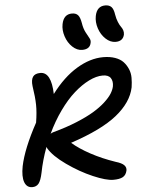

<svg xmlns="http://www.w3.org/2000/svg" viewBox="-65 -1106 844 1126"><g transform="rotate(-5 357.0 -543.0)"><path d="M640.1 -836.9Q608.9 -836.9 582 -862.1Q555.2 -887.2 542.7 -925Q530.3 -962.9 537.1 -998Q548.3 -1055.2 597.2 -1055.2Q620.6 -1055.2 633.3 -1042.5Q646 -1029.8 650.9 -996.1Q654.8 -971.7 663.1 -951.9Q671.4 -932.1 678.7 -922.6Q686 -913.1 690.2 -900.9Q694.3 -888.7 691.9 -875Q683.1 -836.9 640.1 -836.9ZM440.9 -807.1Q410.2 -807.1 383.5 -832.3Q356.9 -857.4 344.5 -895.3Q332 -933.1 338.9 -967.8Q350.1 -1024.9 398.9 -1024.9Q421.9 -1024.9 434.1 -1011.7Q446.3 -998.5 452.1 -963.9Q457 -931.6 469.2 -908.2Q481.4 -884.8 489 -871.8Q496.6 -858.9 493.2 -844.2Q486.3 -807.1 440.9 -807.1ZM79.1 -30.8Q46.4 -30.8 33.9 -64.2Q21.5 -97.7 33.2 -158.2Q54.2 -259.8 133.8 -405.8Q143.6 -465.8 142.8 -510.3Q142.1 -554.7 131.8 -621.1Q127.4 -657.7 139.9 -675.8Q152.3 -693.8 184.1 -693.8Q248 -693.8 252 -564Q322.3 -657.7 402.1 -705.8Q481.9 -753.9 559.1 -753.9Q598.6 -753.9 628.9 -743.2Q659.2 -732.4 676.3 -714.1Q693.4 -695.8 703.9 -671.4Q714.4 -647 714.4 -619.4Q714.4 -591.8 710 -563Q691.9 -475.6 601.1 -402.8Q510.3 -330.1 328.1 -270Q369.6 -233.4 435.1 -198Q500.5 -162.6 578.1 -136.2Q614.7 -125.5 627.9 -111.3Q641.1 -97.2 637.2 -79.1Q631.3 -53.2 612.3 -42.7Q593.3 -32.2 556.2 -32.2Q514.6 -32.2 438.2 -64.9Q361.8 -97.7 287.4 -150.4Q212.9 -203.1 185.1 -251Q184.6 -252.4 183.6 -254.9Q182.6 -257.3 182.1 -258.8Q153.8 -182.1 140.1 -110.8Q130.4 -64.5 116.7 -47.6Q103 -30.8 79.1 -30.8ZM546.9 -647Q509.3 -647 465.3 -625.2Q421.4 -603.5 377 -564.2Q332.5 -524.9 289.6 -464.8Q246.6 -404.8 212.9 -333Q219.2 -338.4 231.9 -341.8Q307.6 -362.3 369.4 -387.7Q431.2 -413.1 471.7 -437.5Q512.2 -461.9 540.8 -488Q569.3 -514.2 583 -535.9Q596.7 -557.6 601.1 -578.1Q606.4 -608.4 593.5 -627.7Q580.6 -647 546.9 -647Z"/></g></svg>

Font: Shantell Sans Bouncy
Style: Italic
Weight: 500
Italic angle: -11.31°
Designer: Stephen Nixon, Anya Danilova, Shantell Martin
Foundry: Arrow Type
Version: Version 1.006;[9816181b4]